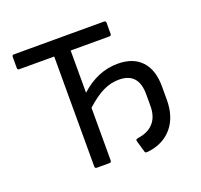

<svg xmlns="http://www.w3.org/2000/svg" viewBox="-117 -787 977 932"><g transform="rotate(-20 371.0 -321.5)"><path d="M500 11.2Q487.8 12.7 484.1 11.7Q480.5 10.7 479 5.9L461.9 -53.2Q460 -60.1 462.4 -63Q464.8 -65.9 478 -67.9Q528.8 -76.2 555.4 -107.9Q582 -139.6 582 -192.9V-253.9Q582 -365.2 481 -365.2Q439 -365.2 398.9 -345.9Q358.9 -326.7 310.1 -282.2V-9.8Q310.1 0 299.8 0H234.9Q225.1 0 225.1 -9.8V-578.1H44.9Q35.2 -578.1 35.2 -587.9V-645Q35.2 -654.8 44.9 -654.8H509.8Q520 -654.8 520 -645V-587.9Q520 -578.1 509.8 -578.1H310.1V-359.9Q397.5 -439.9 502 -439.9Q581.5 -439.9 624.3 -394Q667 -348.1 667 -263.2V-194.8Q667 -106.4 622.3 -52.7Q577.6 1 500 11.2Z"/></g></svg>

Font: Sofia Sans
Style: Regular
Weight: 400
Designer: Botio Nikoltchev, Ani Petrova
Foundry: lettersoup
Version: Version 4.100